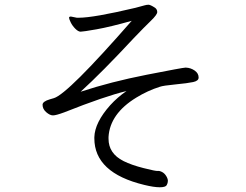

<svg xmlns="http://www.w3.org/2000/svg" viewBox="-20 -757 1040 812"><path d="M280 -687 305 -682H313Q376 -682 553 -724Q580 -731 590 -734Q600 -737 608 -737Q616 -737 636 -724Q645 -717 645 -706Q645 -695 618 -669Q591 -643 546 -596Q412 -452 321 -369Q448 -411 601 -441Q754 -471 764 -471H767Q787 -470 803.5 -458.5Q820 -447 820 -429Q820 -415 797 -410Q774 -405 722 -400Q670 -395 656 -390Q605 -374 556 -344Q445 -276 439 -178V-170Q439 -108 502 -76Q536 -59 587.5 -46Q639 -33 647 -34Q655 -35 665.5 -29.5Q676 -24 683 -12.5Q690 -1 690 8Q690 17 685 26Q680 35 655.5 35Q631 35 590 25Q379 -26 379 -172V-177Q381 -239 446 -312Q477 -346 515 -372Q423 -350 252 -282Q217 -269 204 -269Q191 -269 175.5 -282.5Q160 -296 160 -314Q160 -328 191 -337Q197 -339 208 -342Q266 -359 537 -669Q445 -643 388 -633Q331 -623 321 -623Q311 -623 298.5 -635.5Q286 -648 279 -662.5Q272 -677 272 -682Q272 -687 280 -687Z"/></svg>

Font: ToneOZ-Pinyin-WenKai-Regular
Style: Regular
Weight: 400
Designer: Fontworks Inc.
Foundry: ToneOZ
Version: Version 0.240331